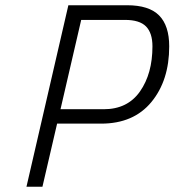

<svg xmlns="http://www.w3.org/2000/svg" viewBox="-20 -713 666 733"><path d="M290 -637H457C494.3 -637 521.2 -628.7 537.5 -612C553.8 -595.3 562 -570 562 -536C562 -466.7 546.2 -409.3 514.5 -364C482.8 -318.7 436.7 -296 376 -296H211ZM366 -241C448.7 -241 512.7 -268.5 558 -323.5C603.3 -378.5 626 -449.3 626 -536C626 -588.7 613.2 -628 587.5 -654C561.8 -680 521 -693 465 -693H241L81 0H142L198 -241Z"/></svg>

Font: RazerF5 Light
Style: Italic
Weight: 300
Foundry: Razer Inc.
Version: Version 2